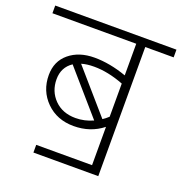

<svg xmlns="http://www.w3.org/2000/svg" viewBox="-139 -753 853 900"><g transform="rotate(20 287.5 -302.5)"><path d="M253.8 -181Q298.8 -181 340.7 -200.2L155.7 -413Q108.7 -381.7 108.7 -321.8Q108.7 -261.9 148.6 -221.4Q188.6 -181 253.8 -181ZM254.8 -437.3Q217.9 -437.3 192.1 -429.2L374.6 -219.4Q388.8 -228.5 402.9 -241.7V-407Q324.6 -437.3 254.8 -437.3ZM402.9 0V-191.1Q341.8 -142.6 258.3 -142.6Q174.9 -142.6 121.3 -195.9Q67.7 -249.2 67.7 -328.1Q67.7 -396.9 116.5 -437.3Q165.3 -477.8 242.2 -477.8Q319 -477.8 402.9 -447.9V-605.7H-15.2V-644.1H589.5V-605.7H447.9V38.4H124.4V0Z"/></g></svg>

Font: Khula Light
Style: Regular
Weight: 300
Designer: Erin McLaughlin, Steve Matteson
Version: Version 1.002;PS 1.0;hotconv 1.0.72;makeotf.lib2.5.5900; ttf